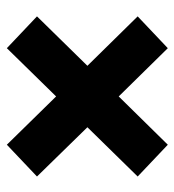

<svg xmlns="http://www.w3.org/2000/svg" viewBox="6 -620 517 569"><g transform="rotate(-90 264.5 -335.5)"><path d="M25.9 -186 171.9 -335 25.9 -484.4 120.1 -573.7 263.2 -427.7 406.2 -573.7 500.5 -484.4 354 -335 500.5 -186 406.2 -96.7 263.2 -242.2 120.1 -96.7Z"/></g></svg>

Font: Roboto Black
Style: Regular
Weight: 900
Designer: Google
Version: Version 2.134; 2016